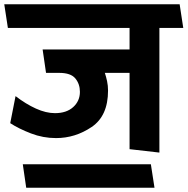

<svg xmlns="http://www.w3.org/2000/svg" viewBox="-31 -700 880 901"><path d="M577 0V-358H461Q467 -340 471.5 -319Q476 -298 476 -275Q476 -156 399 -104Q322 -52 232 -52Q171 -52 114 -74Q57 -96 17 -122L42 -249Q90 -212 137.5 -190.5Q185 -169 227 -169Q281 -169 312.5 -197.5Q344 -226 344 -269Q344 -306 322.5 -332Q301 -358 247 -358H185L169 -468H577V-569H6L-11 -680H812L829 -569H717V16ZM694 181H92L76 71H677Z"/></svg>

Font: Palanquin Dark
Style: Regular
Weight: 400
Designer: Pria Ravichandran
Version: Version 1.001